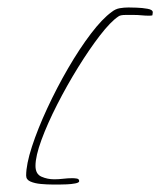

<svg xmlns="http://www.w3.org/2000/svg" viewBox="-20 -483 429 514"><path d="M140 11Q135 11 120.5 11Q106 11 89.5 9.5Q73 8 61.5 3Q50 -2 50 -13Q50 -43 65.5 -90.5Q81 -138 106.5 -193Q132 -248 162.5 -300.5Q193 -353 223.5 -393Q254 -433 279 -451Q289 -459 300.5 -461Q312 -463 324 -463Q330 -463 345.5 -462.5Q361 -462 375 -459.5Q389 -457 389 -450L388 -442Q386 -441 379 -441Q369 -441 359 -442Q349 -443 338 -443Q331 -443 316.5 -443Q302 -443 297 -439Q276 -425 247.5 -388Q219 -351 189 -302.5Q159 -254 133 -203Q107 -152 91 -108.5Q75 -65 75 -39Q75 -17 91 -10Q107 -3 125 -3Q137 -3 149.5 -4.5Q162 -6 174 -6Q179 -6 185.5 -5Q192 -4 192 2Q192 6 181.5 8Q171 10 159 10.5Q147 11 140 11Z"/></svg>

Font: Sassy Frass
Style: Regular
Weight: 400
Designer: Robert E. Leuschke
Foundry: Robert E. Leuschke
Version: Version 1.010; ttfautohint (v1.8.3)